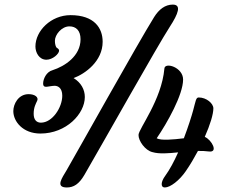

<svg xmlns="http://www.w3.org/2000/svg" viewBox="-20 -827 1048 852"><path d="M276.4 4.9C306.6 4.9 330.6 -9.8 354.5 -50.8C440.9 -199.7 678.7 -623.5 733.4 -708C771.5 -766.6 786.1 -806.6 746.6 -806.6C712.9 -806.6 685.5 -785.6 664.1 -751.5C591.8 -635.3 317.4 -143.6 275.4 -71.3C255.9 -38.1 224.1 4.9 276.4 4.9ZM594.7 -228.5C593.8 -202.6 624 -159.2 656.7 -151.9C686.5 -143.1 727.1 -146.5 770.5 -150.9C752.9 -111.3 732.9 -73.7 712.9 -46.4C693.4 -20 691.9 4.9 711.4 4.9C735.8 4.9 776.4 -26.4 804.7 -67.9C824.2 -96.2 842.3 -127 858.4 -157.2C875 -157.7 891.1 -156.7 907.2 -154.8C950.2 -149.4 919.4 -206.5 888.7 -219.7C912.6 -273.4 926.8 -320.3 926.8 -346.2C926.8 -367.7 896.5 -394.5 861.8 -394.5C849.1 -394.5 848.6 -378.9 836.9 -336.4C830.1 -311.5 815.4 -264.6 795.9 -213.4C747.6 -207.5 694.8 -202.6 675.3 -213.4C721.7 -281.2 792.5 -406.7 792.5 -474.1C792.5 -528.8 711.4 -552.7 709.5 -522.9C697.3 -383.8 595.7 -255.9 594.7 -228.5ZM159.2 -234.4C274.4 -234.4 356.4 -322.3 356.4 -396.5C356.4 -429.2 339.8 -460.4 306.6 -480.5C357.9 -499.5 435.5 -555.2 435.5 -641.6C435.5 -702.6 398.4 -759.8 293 -759.8C206.5 -759.8 137.2 -690.4 137.2 -620.6C137.2 -594.2 153.3 -562 186 -562C213.9 -562 242.2 -588.4 242.2 -602.1C242.2 -607.4 238.8 -610.8 232.4 -614.7C227.1 -618.2 223.6 -632.3 223.6 -646C223.6 -672.9 253.4 -710 288.1 -710C317.4 -710 337.4 -691.4 337.4 -652.8C337.4 -578.6 268.1 -533.2 213.4 -515.6C185.5 -508.3 171.4 -476.1 171.4 -456.5C171.4 -431.2 196.8 -446.3 222.7 -446.3C236.8 -446.3 256.3 -437 256.3 -402.3C256.3 -350.1 212.4 -282.7 161.6 -282.7C142.1 -282.7 129.4 -295.4 129.4 -322.3C129.4 -350.6 138.7 -366.2 145 -379.9C152.3 -395 135.3 -409.2 106.9 -409.2C61.5 -409.2 39.1 -365.2 39.1 -334C39.1 -287.6 82 -234.4 159.2 -234.4Z"/></svg>

Font: Courgette
Style: Regular
Weight: 400
Designer: Karolina Lach
Foundry: Karolina Lach
Version: Version 1.002